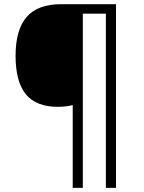

<svg xmlns="http://www.w3.org/2000/svg" viewBox="-20 -780 695 927"><path d="M540 127H491.2V-713.9H379.9V127H331.1V-272.9Q299.8 -264.2 259.8 -264.2Q154.8 -264.2 105 -324.7Q55.2 -385.3 55.2 -510.7Q55.2 -636.2 108.6 -698Q162.1 -759.8 274.9 -759.8H540Z"/></svg>

Font: Open Sans Hebrew Light
Style: Regular
Weight: 300
Foundry: Ascender Corporation, Yanek Iontef
Version: Version 2.001;PS 002.001;hotconv 1.0.70;makeotf.lib2.5.58329